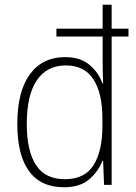

<svg xmlns="http://www.w3.org/2000/svg" viewBox="-20 -780 574 810"><path d="M250 10Q152 10 102.5 -58Q53 -126 53 -257Q53 -394 106 -466.5Q159 -539 255 -539Q319 -539 358 -506Q397 -473 412 -428H415Q414 -454 413.5 -479.5Q413 -505 413 -529V-626H218V-659H413V-760H451V-659H522V-626H451V0H419L415 -102H412Q396 -58 357 -24Q318 10 250 10ZM254 -24Q337 -24 374.5 -83Q412 -142 412 -248V-280Q412 -387 374 -445.5Q336 -504 258 -504Q178 -504 135.5 -441.5Q93 -379 93 -257Q93 -143 132 -83.5Q171 -24 254 -24Z"/></svg>

Font: Noto Sans Gurmukhi SemiCondensed ExtraLight
Style: Regular
Weight: 200
Width: 4
Designer: Jelle Bosma - Monotype Design Team
Foundry: Monotype Imaging Inc.
Version: Version 2.004; ttfautohint (v1.8.4.7-5d5b)